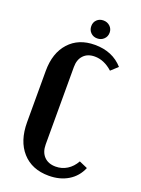

<svg xmlns="http://www.w3.org/2000/svg" viewBox="-159 -914 731 994"><g transform="rotate(20 206.5 -416.5)"><path d="M284.2 -793.9Q284.2 -772.5 269.5 -758.3Q254.9 -744.1 232.9 -744.1Q211.4 -744.1 197.3 -758.3Q183.1 -772.5 183.1 -793.9Q183.1 -815.4 197.3 -829.1Q211.4 -842.8 232.9 -842.8Q254.4 -842.8 269.3 -828.9Q284.2 -814.9 284.2 -793.9ZM41 -212.9V-495.1Q41 -593.8 93.3 -651.4Q145.5 -709 234.9 -709Q332.5 -709 390.1 -644L353 -609.9Q306.6 -651.9 254.9 -651.9Q215.8 -651.9 193.4 -628.4Q170.9 -605 170.9 -564V-137.2Q170.9 -95.2 194.1 -71Q217.3 -46.9 257.8 -46.9Q292 -46.9 320.3 -64.5Q348.6 -82 367.2 -115.2L413.1 -95.2Q392.1 -44.9 346.9 -17.6Q301.8 9.8 240.2 9.8Q147.5 9.8 94.2 -49.8Q41 -109.4 41 -212.9Z"/></g></svg>

Font: Moniqa Black Paragraph
Style: Regular
Weight: 900
Designer: Rajesh Rajput
Foundry: Rajesh Rajput
Version: Version 1.000